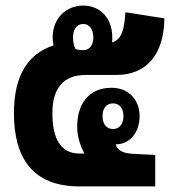

<svg xmlns="http://www.w3.org/2000/svg" viewBox="-20 -669 624 689"><path d="M266 0H537V-113L457 -117C423 -119 402 -128 395 -151C447 -151 481 -195 481 -252C481 -309 444 -354 380 -354C298 -354 257 -295 257 -215C257 -178 268 -146 283 -118H265C198 -118 168 -171 168 -263C168 -349 205 -400 287 -400H397C506 -400 568 -473 570 -603L430 -625C426 -568 419 -527 382 -517C383 -523 383 -529 383 -535C383 -603 340 -649 279 -649C217 -649 169 -603 169 -535C169 -525 170 -516 172 -506C82 -477 30 -400 30 -263C30 -106 94 0 266 0ZM278 -489C270 -489 260 -490 251 -493C246 -503 242 -517 242 -534C242 -562 254 -583 279 -583C302 -583 315 -562 315 -534C315 -512 305 -489 278 -489ZM386 -206C362 -206 348 -224 348 -252C348 -280 361 -298 386 -298C409 -298 423 -280 423 -252C423 -225 409 -206 386 -206Z"/></svg>

Font: Noto Sans Thai Looped ExtraCondensed ExtraBold
Style: Regular
Weight: 800
Width: 2
Designer: Sasikarn Vongin, Ben Mitchell
Foundry: The Fontpad Ltd
Version: Version 1.001